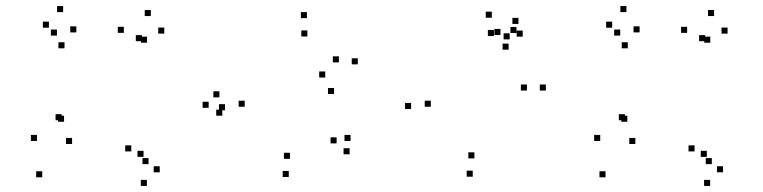

<svg xmlns="http://www.w3.org/2000/svg" viewBox="-20 -562 2520 634"><path d="M507.5 7V-13H487.5V7ZM454 -44V-64H434V-44ZM470.5 -20V-40H450.5V-20ZM522.5 -451V-471H502.5V-451ZM478 -509V-529H458V-509ZM389 -453.5V-473.5H369V-453.5ZM191.5 -160V-180H171.5V-160ZM183.5 -165V-185H163.5V-165ZM232 -455V-475H212V-455ZM188.5 -522V-542H168.5V-522ZM141.5 -470.5V-490.5H121.5V-470.5ZM193 -402.5V-422.5H173V-402.5ZM168 -444.5V-464.5H148V-444.5ZM102 -96.5V-116.5H82V-96.5ZM119.5 23.5V3.5H99.5V23.5ZM218 -86.5V-106.5H198V-86.5ZM448.5 -426V-446H428.5V-426ZM465.5 -421V-441H445.5V-421ZM413.5 -62V-82H393.5V-62ZM465 52V32H445V52Z M1134.5 -52.5V-72.5H1114.5V-52.5ZM1137.5 -96.5V-116.5H1117.5V-96.5ZM1091.5 -88.5V-108.5H1071.5V-88.5ZM937.5 -37.5V-57.5H917.5V-37.5ZM788 -209.5V-229.5H768V-209.5ZM995 -441.5V-461.5H975V-441.5ZM1099 -356V-376H1079V-356ZM1054 -306V-326H1034V-306ZM704.5 -240.5V-260.5H684.5V-240.5ZM669 -206V-226H649V-206ZM714 -180V-200H694V-180ZM1083 -251.5V-271.5H1063V-251.5ZM1161.5 -349.5V-369.5H1141.5V-349.5ZM993.5 -502V-522H973.5V-502ZM723 -198V-218H703V-198ZM933.5 22.5V2.5H913.5V22.5Z M1782.5 -263V-283H1762.5V-263ZM1685.5 -453V-473H1665.5V-453ZM1632.5 -446.5V-466.5H1612.5V-446.5ZM1659.5 -398V-418H1639.5V-398ZM1720 -263V-283H1700V-263ZM1546.5 -39V-59H1526.5V-39ZM1402.5 -209.5V-229.5H1382.5V-209.5ZM1611 -443V-463H1591V-443ZM1663 -432V-452H1643V-432ZM1706 -441V-461H1686V-441ZM1692 -483V-503H1672V-483ZM1604 -503.5V-523.5H1584V-503.5ZM1337.5 -202V-222H1317.5V-202ZM1541 21.5V1.5H1521V21.5Z M2367.5 7V-13H2347.5V7ZM2314 -44V-64H2294V-44ZM2330.5 -20V-40H2310.5V-20ZM2382.5 -451V-471H2362.5V-451ZM2338 -509V-529H2318V-509ZM2249 -453.5V-473.5H2229V-453.5ZM2051.5 -160V-180H2031.5V-160ZM2043.5 -165V-185H2023.5V-165ZM2092 -455V-475H2072V-455ZM2048.5 -522V-542H2028.5V-522ZM2001.5 -470.5V-490.5H1981.5V-470.5ZM2053 -402.5V-422.5H2033V-402.5ZM2028 -444.5V-464.5H2008V-444.5ZM1962 -96.5V-116.5H1942V-96.5ZM1979.5 23.5V3.5H1959.5V23.5ZM2078 -86.5V-106.5H2058V-86.5ZM2308.5 -426V-446H2288.5V-426ZM2325.5 -421V-441H2305.5V-421ZM2273.5 -62V-82H2253.5V-62ZM2325 52V32H2305V52Z"/></svg>

Font: Monaspace Radon Dots Var
Style: Regular
Weight: 400
Designer: Riley Cran and the Lettermatic Team
Version: Version 1.100 (Monaspace Radon Dots)